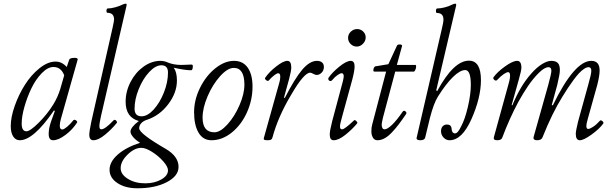

<svg xmlns="http://www.w3.org/2000/svg" viewBox="-20 -745 3303 1038"><path d="M86.9 13.2Q64.5 13.2 51.3 -7.3Q38.1 -27.8 38.1 -63Q38.1 -111.8 59.8 -173.1Q81.5 -234.4 115 -287.1Q148.4 -339.8 193.4 -376Q238.3 -412.1 280.8 -412.1Q314.5 -412.1 340.8 -382.8L354 -421.9Q357.4 -431.6 379.4 -432.1Q399.9 -433.1 399.9 -424.8Q400.4 -423.8 399.9 -422.9L308.1 -98.1Q303.2 -79.1 303.2 -64.9Q303.2 -44.9 316.9 -44.9Q325.2 -44.9 342.5 -59.3Q359.9 -73.7 377 -95.2Q380.9 -98.6 386 -96.9Q391.1 -95.2 395 -90.6Q398.9 -85.9 397 -83Q372.1 -43.9 333.7 -15.4Q295.4 13.2 267.1 13.2Q243.2 13.2 243.2 -21Q243.2 -49.3 254.9 -85L276.9 -146L271 -147Q161.1 13.2 86.9 13.2ZM123 -35.2Q142.6 -35.2 189 -81.3Q235.4 -127.4 268.1 -180.2Q292 -218.8 306.2 -265.1L327.1 -337.9Q310.1 -382.8 269 -382.8Q238.3 -382.8 205.8 -349.4Q173.3 -315.9 150.1 -268.1Q127 -220.2 112.1 -167.7Q97.2 -115.2 97.2 -77.1Q97.2 -35.2 123 -35.2Z M484.9 13.2Q462.4 13.2 462.4 -18.1Q462.4 -31.7 473.6 -86.9L588.9 -596.2Q596.7 -632.3 596.7 -639.2Q596.7 -675.8 560.5 -675.8Q557.1 -675.8 555.9 -681.6Q554.7 -687.5 556.4 -693.4Q558.1 -699.2 561.5 -699.2Q580.1 -699.2 604 -705.8Q627.9 -712.4 644.5 -721.2Q653.8 -725.1 660.6 -725.1Q664.1 -725.1 664.6 -721.9Q665 -718.8 662.6 -708L525.9 -117.2Q521.5 -96.7 519.3 -83.3Q517.1 -69.8 517.3 -61.3Q517.6 -52.7 520.3 -49.3Q522.9 -45.9 527.8 -45.9Q548.3 -45.9 594.7 -95.2Q598.6 -98.6 603.3 -96.4Q607.9 -94.2 611.1 -88.9Q614.3 -83.5 611.8 -81.1Q585 -47.4 548.3 -17.1Q511.7 13.2 484.9 13.2Z M723.1 272.9Q657.2 272.9 614.7 244.6Q572.3 216.3 572.3 172.9Q572.3 129.9 616.5 90.8Q660.6 51.8 737.3 26.9Q713.4 12.2 699.5 -4.4Q685.5 -21 685.5 -33.2Q685.5 -56.2 730.5 -90.8Q659.2 -110.4 659.2 -194.8Q659.2 -250.5 685.8 -302Q712.4 -353.5 756.1 -384.8Q799.8 -416 847.2 -416Q867.7 -416 887.2 -407.2Q919.4 -394 959.5 -394Q964.4 -394 971.2 -394.3Q978 -394.5 990.5 -395Q1002.9 -395.5 1014.2 -396Q1022.5 -396 1022.5 -388.2Q1022.5 -365.2 1013.2 -365.2Q980 -365.2 919.4 -378.9Q936.5 -354.5 936.5 -310.1Q936.5 -243.7 889.9 -182.1Q843.3 -120.6 776.4 -98.1Q755.4 -91.8 743.9 -79.3Q732.4 -66.9 732.4 -51.8Q732.4 -22.9 876.5 60.1Q945.3 100.6 945.3 157.2Q945.3 206.5 881.8 239.7Q818.4 272.9 723.1 272.9ZM745.6 -116.2Q777.3 -116.2 810.8 -152.8Q844.2 -189.5 866.2 -245.1Q888.2 -300.8 888.2 -353Q888.2 -392.1 852.5 -392.1Q820.8 -392.1 786.6 -355.5Q752.4 -318.8 730 -263.4Q707.5 -208 707.5 -157.2Q707.5 -116.2 745.6 -116.2ZM765.1 246.1Q815.4 246.1 851.8 225.3Q888.2 204.6 888.2 175.8Q888.2 156.2 862.3 127Q836.4 97.7 801.8 75.9Q767.1 54.2 744.1 54.2Q707 54.2 669.7 90.8Q632.3 127.4 632.3 164.1Q632.3 197.8 671.4 221.9Q710.4 246.1 765.1 246.1Z M1123 13.2Q1077.6 13.2 1053.5 -27.6Q1029.3 -68.4 1029.3 -138.2Q1029.3 -205.1 1061.3 -270Q1093.3 -335 1143.8 -375.5Q1194.3 -416 1245.1 -416Q1293.9 -416 1319.6 -378.7Q1345.2 -341.3 1345.2 -276.9Q1345.2 -204.6 1315.2 -137.7Q1285.2 -70.8 1233.4 -28.8Q1181.6 13.2 1123 13.2ZM1139.2 -29.8Q1170.9 -29.8 1209.5 -72.3Q1248 -114.7 1274.7 -176Q1301.3 -237.3 1301.3 -287.1Q1301.3 -377.9 1244.1 -377.9Q1210.4 -377.9 1170.2 -333.3Q1129.9 -288.6 1102.5 -224.9Q1075.2 -161.1 1075.2 -108.9Q1075.2 -29.8 1139.2 -29.8Z M1426.8 13.2Q1412.1 13.2 1408.2 10.3Q1404.3 7.3 1406.7 0L1491.7 -304.2Q1495.1 -317.9 1495.1 -331.1Q1495.1 -349.1 1483.9 -349.1Q1477.5 -349.1 1463.6 -338.9Q1449.7 -328.6 1432.1 -309.1Q1427.7 -304.7 1418.5 -312Q1409.2 -319.3 1414.1 -325.2Q1434.1 -355 1472.9 -385.5Q1511.7 -416 1533.7 -416Q1554.7 -416 1554.7 -379.9Q1554.7 -362.3 1543 -317.9L1515.1 -216.8L1520 -215.8Q1572.8 -319.3 1613.5 -367.7Q1654.3 -416 1693.8 -416Q1710.9 -416 1720.9 -407.5Q1731 -398.9 1731 -382.8Q1731 -364.3 1718.8 -352.1Q1706.5 -339.8 1691.9 -339.8Q1684.6 -339.8 1673.6 -345.9Q1662.6 -352.1 1656.7 -352.1Q1623.5 -352.1 1553.7 -231.9Q1482.9 -113.3 1453.1 -2Q1450.7 6.8 1445.3 10Q1439.9 13.2 1426.8 13.2Z M1908.7 -493.2Q1889.6 -493.2 1875.7 -507.1Q1861.8 -521 1861.8 -540Q1861.8 -560.1 1876.7 -574Q1891.6 -587.9 1911.1 -587.9Q1929.7 -587.9 1943.4 -574.7Q1957 -561.5 1957 -543Q1957 -523.4 1942.1 -508.3Q1927.2 -493.2 1908.7 -493.2ZM1783.7 13.2Q1762.7 13.2 1762.7 -18.1Q1762.7 -38.1 1775.9 -89.8L1834 -307.1Q1845.2 -349.1 1826.7 -349.1Q1819.3 -349.1 1805.2 -339.6Q1791 -330.1 1775.9 -312Q1770.5 -305.7 1764.2 -307.1Q1757.8 -308.6 1755.6 -314.2Q1753.4 -319.8 1755.9 -324.2Q1775.9 -353.5 1814.5 -384.8Q1853 -416 1876 -416Q1897 -416 1897 -386.2Q1897 -362.3 1884.8 -315.9L1829.1 -112.8Q1823.2 -92.3 1820.6 -79.8Q1817.9 -67.4 1818.1 -59.6Q1818.4 -51.8 1821.3 -48.8Q1824.2 -45.9 1830.1 -45.9Q1842.8 -45.9 1894 -94.2Q1898.4 -98.6 1906.2 -90.6Q1914.1 -82.5 1911.1 -78.1Q1883.8 -45.4 1847.2 -16.1Q1810.5 13.2 1783.7 13.2Z M2020.5 13.2Q2004.4 13.2 1996.1 -1Q1987.8 -15.1 1987.8 -34.2Q1987.8 -56.6 1991.7 -69.8L2067.4 -357.9H2004.4Q1999 -357.9 1998.5 -364.3Q1998 -370.6 2001.2 -377.7Q2004.4 -384.8 2008.8 -386.2L2079.6 -397.9L2126.5 -499Q2129.4 -504.9 2141.6 -504.6Q2153.8 -504.4 2153.8 -497.1L2125.5 -394H2226.6Q2230 -392.6 2229.7 -384.5Q2229.5 -376.5 2225.3 -367.2Q2221.2 -357.9 2216.8 -357.9H2116.7L2049.8 -106.9Q2043.5 -78.1 2043.5 -71.8Q2043.5 -45.9 2059.6 -45.9Q2074.2 -45.9 2099.9 -70.6Q2125.5 -95.2 2156.7 -141.1Q2163.1 -149.9 2171.6 -143.3Q2180.2 -136.7 2175.8 -128.9Q2152.8 -95.2 2135.7 -72.8Q2118.7 -50.3 2098.6 -29.1Q2078.6 -7.8 2059.1 2.7Q2039.6 13.2 2020.5 13.2Z M2252.4 13.2Q2241.2 13.2 2236.1 9.8Q2231 6.3 2232.4 0L2368.2 -586.9Q2377.4 -623.5 2377.4 -639.2Q2377.4 -674.8 2342.3 -674.8Q2338.4 -674.8 2337.2 -680.9Q2335.9 -687 2337.6 -693.1Q2339.4 -699.2 2343.3 -699.2Q2361.3 -699.2 2384.3 -705.1Q2407.2 -710.9 2422.4 -719.2Q2434.1 -725.1 2441.4 -725.1Q2446.3 -725.1 2446.3 -720.2Q2446.3 -711.9 2444.3 -708L2338.4 -256.8L2343.3 -252Q2432.6 -417 2515.1 -417Q2580.1 -417 2580.1 -312Q2580.1 -216.3 2528.3 -100.1Q2477.5 13.2 2410.2 13.2Q2391.6 13.2 2377.9 -1.5Q2364.3 -16.1 2364.3 -36.1Q2364.3 -52.2 2373 -62Q2381.8 -71.8 2396.5 -71.8Q2419.9 -71.8 2421.4 -48.8Q2422.9 -23.9 2440.4 -23.9Q2455.1 -23.9 2473.1 -62Q2494.1 -100.6 2509.8 -168.5Q2525.4 -236.3 2525.4 -286.1Q2525.4 -366.2 2495.1 -366.2Q2467.3 -366.2 2429 -328.9Q2390.6 -291.5 2347.2 -222.2Q2324.7 -186.5 2304.2 -106.9L2278.3 0Q2273.9 13.2 2252.4 13.2Z M2668 13.2Q2656.7 13.2 2652.3 9.3Q2647.9 5.4 2649.9 -2.9L2732.9 -304.2Q2737.3 -321.8 2737.5 -333.7Q2737.8 -345.7 2734.9 -350.3Q2731.9 -355 2727.1 -355Q2719.2 -355 2703.1 -344.2Q2687 -333.5 2666 -311Q2662.1 -308.1 2657 -310.1Q2651.9 -312 2648.4 -317.6Q2645 -323.2 2647.9 -327.1Q2668 -355.5 2710 -385.7Q2752 -416 2775.9 -416Q2798.8 -416 2798.8 -378.9Q2798.8 -364.3 2785.6 -317.9L2746.1 -176.8L2750 -175.8Q2793 -281.2 2852.1 -347.2Q2882.3 -381.3 2910.6 -398.7Q2939 -416 2960 -416Q2984.4 -416 2995.6 -404.5Q3006.8 -393.1 3006.8 -366.2Q3006.8 -344.7 2992.7 -286.1L2962.9 -176.8L2968.8 -175.8Q3085.9 -416 3176.8 -416Q3221.7 -416 3221.7 -363.8Q3221.7 -335.9 3209 -286.1L3158.7 -106Q3141.1 -47.9 3159.7 -47.9Q3168.9 -47.9 3186.8 -59.6Q3204.6 -71.3 3222.7 -91.8Q3228 -97.7 3236.8 -90.1Q3245.6 -82.5 3240.7 -76.2Q3219.7 -47.4 3177.5 -17.1Q3135.3 13.2 3114.7 13.2Q3092.8 13.2 3092.8 -22Q3092.8 -36.6 3105 -86.9L3159.7 -285.2Q3176.8 -344.7 3176.8 -361.8Q3176.8 -381.8 3162.1 -381.8Q3150.9 -381.8 3137 -372.3Q3123 -362.8 3110.1 -348.9Q3097.2 -335 3080.3 -312.3Q3063.5 -289.6 3051 -270.3Q3038.6 -251 3021 -223.1Q2965.8 -134.8 2913.1 -2.9Q2907.7 13.2 2882.8 13.2Q2872.6 13.2 2867.7 8.8Q2862.8 4.4 2864.7 -3.9L2943.8 -285.2Q2960.9 -347.7 2960.9 -361.8Q2960.9 -381.8 2945.8 -381.8Q2923.8 -381.8 2892.6 -350.6Q2861.3 -319.3 2834.7 -280Q2808.1 -240.7 2782.7 -194.8Q2733.9 -104 2695.8 -2Q2691.4 13.2 2668 13.2Z"/></svg>

Font: Junicode SmCond Light
Style: Italic
Weight: 300
Width: 4
Italic angle: -11°
Designer: Peter S. Baker
Version: Version 2.206